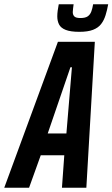

<svg xmlns="http://www.w3.org/2000/svg" viewBox="-62 -885 530 905"><path d="M-42 0 211 -688H385L345 0H230L241 -153H130L75 0ZM163 -256H251L277 -568H270ZM312 -735Q271 -735 248 -744Q225 -753 216.5 -769.5Q208 -786 208 -808Q208 -821 210 -835.5Q212 -850 215 -865H285Q284 -855 282.5 -845.5Q281 -836 281 -828Q281 -815 288.5 -807.5Q296 -800 317 -800Q340 -800 351.5 -808Q363 -816 368.5 -831Q374 -846 377 -865H448Q443 -837 435.5 -813Q428 -789 414.5 -771.5Q401 -754 376.5 -744.5Q352 -735 312 -735Z"/></svg>

Font: Saira ExtraCondensed
Style: Bold Italic
Weight: 700
Width: 2
Italic angle: -12°
Designer: Hector Gatti with collaboration of the Omnibus-Type team
Foundry: Omnibus-Type
Version: Version 1.101